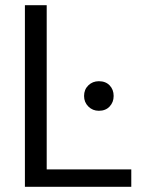

<svg xmlns="http://www.w3.org/2000/svg" viewBox="-20 -720 569 740"><path d="M76 0V-700H160V-67H486V0ZM361 -293Q337 -293 320.5 -309.5Q304 -326 304 -350Q304 -375 320.5 -391Q337 -407 361 -407Q387 -407 402.5 -391Q418 -375 418 -350Q418 -326 402.5 -309.5Q387 -293 361 -293Z"/></svg>

Font: DM Sans 11pt
Style: Regular
Weight: 400
Version: Version 4.004;gftools[0.9.30]